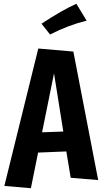

<svg xmlns="http://www.w3.org/2000/svg" viewBox="-20 -948 556 1013"><path d="M353 -10 330 -149 181 -143 143 45 3 33 182 -692 367 -676 498 2ZM265 -561 202 -250 314 -254ZM244 -766 199 -823Q312 -897 383 -928L437 -839Q342 -816 244 -766Z"/></svg>

Font: Boogaloo
Style: Regular
Weight: 400
Designer: John Vargas Beltran
Foundry: John Vargas Beltran
Version: Version 1.002